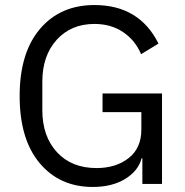

<svg xmlns="http://www.w3.org/2000/svg" viewBox="-20 -730 735 762"><path d="M545 0V-102H542Q529 -52 477 -20Q425 12 348 12Q217 12 137.5 -82.5Q58 -177 58 -349Q58 -520 138.5 -615Q219 -710 355 -710Q533 -710 609 -557L540 -515Q516 -571 468 -603Q420 -635 355 -635Q262 -635 205 -572Q148 -509 148 -406V-293Q148 -189 206 -126Q264 -63 363 -63Q440 -63 490.5 -102.5Q541 -142 541 -216V-285H387V-359H623V0Z"/></svg>

Font: Aneliza
Style: Regular
Weight: 400
Designer: Mike Abbink, Paul van der Laan, Pieter van Rosmalen
Foundry: Bold Monday
Version: Version 3.0